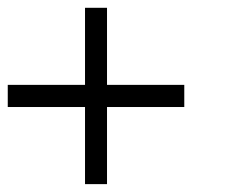

<svg xmlns="http://www.w3.org/2000/svg" viewBox="-20 -481 586 495"><path d="M455.1 -205.1H255.9V-6.3H199.2V-205.1H0V-262.2H199.2V-460.9H255.9V-262.2H455.1Z"/></svg>

Font: Anonymous Pro
Style: Regular
Weight: 400
Monospace: yes
Designer: Mark Simonson
Version: Version 1.003